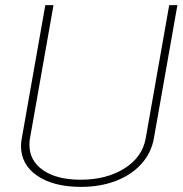

<svg xmlns="http://www.w3.org/2000/svg" viewBox="-20 -720 713 750"><path d="M62 -150Q62 -164 65 -179L157 -700H189L97 -179Q95 -170 95 -154Q95 -92 148.5 -55Q202 -18 295 -18Q396 -18 466 -62Q536 -106 549 -179L641 -700H673L581 -179Q571 -123 532.5 -80Q494 -37 433 -13.5Q372 10 297 10Q189 10 125.5 -33.5Q62 -77 62 -150Z"/></svg>

Font: KoHo ExtraLight
Style: Italic
Weight: 275
Italic angle: -10°
Version: Version 1.000; ttfautohint (v1.6)